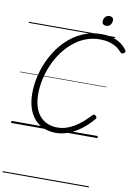

<svg xmlns="http://www.w3.org/2000/svg" viewBox="-161 -1281 1294 1861"><g transform="rotate(10 486.0 -350.5)"><path d="M442 20Q375 20 321.5 -3Q268 -26 230 -70Q192 -114 172 -177Q152 -240 152 -319Q152 -395 169 -474.5Q186 -554 219 -630Q252 -706 300.5 -773Q349 -840 412 -891Q475 -942 551 -971Q627 -1000 716 -1000Q773 -1000 820 -987Q867 -974 904.5 -948.5Q942 -923 968 -886Q974 -876 970.5 -868.5Q967 -861 955 -854Q945 -848 938.5 -849.5Q932 -851 921 -863Q896 -891 864.5 -909.5Q833 -928 795 -937.5Q757 -947 710 -947Q634 -947 567.5 -921Q501 -895 445.5 -848.5Q390 -802 346 -741Q302 -680 272 -610Q242 -540 226 -467Q210 -394 210 -323Q210 -255 226 -201Q242 -147 273 -110Q304 -73 348 -53.5Q392 -34 449 -34Q493 -34 534 -47Q575 -60 614 -83.5Q653 -107 690.5 -139.5Q728 -172 764 -211Q773 -220 780.5 -219Q788 -218 796 -210Q806 -201 806 -193.5Q806 -186 797 -176Q741 -110 681.5 -67Q622 -24 562 -2Q502 20 442 20ZM743 -1087Q725 -1087 714 -1096Q703 -1105 703 -1123Q703 -1147 718 -1166.5Q733 -1186 760 -1186Q778 -1186 789 -1177Q800 -1168 800 -1150Q800 -1126 786 -1106.5Q772 -1087 743 -1087ZM0 475H850V485H0ZM0 -20H850V0H0ZM0 -505H850V-500H0ZM0 -995H850V-985H0Z"/></g></svg>

Font: Playwrite CZ Guides
Style: Regular
Weight: 400
Designer: Veronika Burian, José Scaglione
Foundry: TypeTogether
Version: Version 1.003